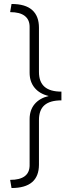

<svg xmlns="http://www.w3.org/2000/svg" viewBox="-20 -766 348 966"><path d="M289 -305V-276V-261Q232 -261 204 -237Q176 -213 176 -162V62Q176 180 38 180L31 139Q129 139 129 65V-166Q129 -212 154 -242Q179 -272 225 -283Q179 -294 154 -324.5Q129 -355 129 -400V-631Q129 -667 104.5 -686Q80 -705 31 -705L38 -746Q108 -746 142 -715.5Q176 -685 176 -627V-404Q176 -354 204 -329.5Q232 -305 289 -305Z"/></svg>

Font: Work Sans Light
Style: Regular
Weight: 300
Designer: Wei Huang
Foundry: Wei Huang
Version: Version 1.500